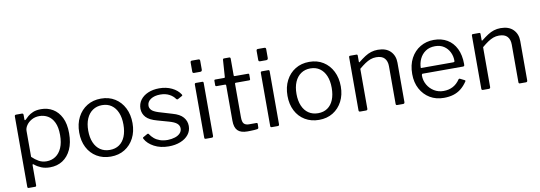

<svg xmlns="http://www.w3.org/2000/svg" viewBox="-65 -1186 5050 1794"><g transform="rotate(-10 2460.5 -288.5)"><path d="M146 -530Q160 -530 160 -515V-473Q160 -465 163.5 -464.5Q167 -464 173 -469Q184 -481 203 -497.5Q222 -514 252.5 -527Q283 -540 330 -540Q391 -540 440.5 -510.5Q490 -481 519.5 -422Q549 -363 549 -273Q549 -183 520 -120Q491 -57 439.5 -23.5Q388 10 319 10Q273 10 237.5 -4.5Q202 -19 177 -40Q168 -48 164.5 -46.5Q161 -45 161 -34V152Q161 165 150 165H88Q77 165 77 152V-514Q77 -523 80.5 -526.5Q84 -530 93 -530H146ZM161 -117Q192 -87 224.5 -69Q257 -51 297 -51Q345 -51 382.5 -76Q420 -101 441.5 -150Q463 -199 463 -272Q463 -345 441 -391Q419 -437 382.5 -458Q346 -479 302 -479Q261 -479 229 -461Q197 -443 179 -416.5Q161 -390 161 -364V-117Z M896 10Q821 10 763.5 -24.5Q706 -59 674.5 -120.5Q643 -182 643 -262Q643 -345 675.5 -407.5Q708 -470 765 -505Q822 -540 897 -540Q973 -540 1029.5 -504.5Q1086 -469 1117.5 -406.5Q1149 -344 1149 -263Q1149 -183 1117 -121.5Q1085 -60 1028.5 -25Q972 10 896 10ZM898 -53Q950 -53 987 -78.5Q1024 -104 1043.5 -151.5Q1063 -199 1063 -265Q1063 -331 1043 -378.5Q1023 -426 986 -452Q949 -478 897 -478Q846 -478 808 -452Q770 -426 749.5 -378.5Q729 -331 729 -265Q729 -200 749.5 -152Q770 -104 808 -78.5Q846 -53 898 -53Z M1591 -413Q1571 -443 1535 -462Q1499 -481 1449 -481Q1395 -481 1359.5 -458Q1324 -435 1324 -396Q1324 -375 1340 -356.5Q1356 -338 1405 -322L1532 -284Q1601 -265 1631.5 -229Q1662 -193 1662 -146Q1662 -99 1634 -64Q1606 -29 1557 -9.5Q1508 10 1446 10Q1367 10 1308 -21.5Q1249 -53 1224 -100Q1221 -105 1221 -109Q1221 -113 1226 -116L1265 -138Q1270 -141 1274 -140.5Q1278 -140 1280 -137Q1297 -111 1319.5 -92Q1342 -73 1373.5 -62Q1405 -51 1447 -51Q1485 -52 1516 -62Q1547 -72 1565 -91.5Q1583 -111 1583 -137Q1583 -164 1561 -183.5Q1539 -203 1485 -218L1382 -247Q1307 -267 1276.5 -301Q1246 -335 1245 -381Q1245 -429 1271 -464.5Q1297 -500 1343.5 -520Q1390 -540 1450 -540Q1517 -540 1569.5 -514.5Q1622 -489 1649 -447Q1652 -443 1652 -439.5Q1652 -436 1648 -433L1606 -410Q1602 -408 1598.5 -408.5Q1595 -409 1591 -413Z M1869 -17Q1869 -7 1865.5 -3.5Q1862 0 1851 0H1800Q1791 0 1788 -3Q1785 -6 1785 -14V-516Q1785 -530 1797 -530H1858Q1869 -530 1869 -517ZM1873 -644Q1873 -625 1855 -625H1797Q1788 -625 1785 -629.5Q1782 -634 1782 -642V-726Q1782 -742 1796 -742H1859Q1873 -742 1873 -727Z M2164 -467Q2156 -467 2156 -459V-142Q2156 -95 2172 -79Q2188 -63 2220 -63H2289Q2294 -63 2297 -60.5Q2300 -58 2300 -52L2299 -18Q2299 -8 2287 -5Q2277 -3 2258.5 -2Q2240 -1 2222.5 -0.5Q2205 0 2193 0Q2130 0 2101 -29.5Q2072 -59 2072 -123V-457Q2072 -467 2062 -467H1982Q1971 -467 1971 -478V-520Q1971 -530 1981 -530H2066Q2073 -530 2073 -538L2084 -697Q2085 -710 2095 -710H2145Q2157 -710 2157 -696V-538Q2157 -530 2165 -530H2291Q2302 -530 2302 -521V-478Q2302 -467 2291 -467Z M2495 -17Q2495 -7 2491.5 -3.5Q2488 0 2477 0H2426Q2417 0 2414 -3Q2411 -6 2411 -14V-516Q2411 -530 2423 -530H2484Q2495 -530 2495 -517ZM2499 -644Q2499 -625 2481 -625H2423Q2414 -625 2411 -629.5Q2408 -634 2408 -642V-726Q2408 -742 2422 -742H2485Q2499 -742 2499 -727Z M2872 10Q2797 10 2739.5 -24.5Q2682 -59 2650.5 -120.5Q2619 -182 2619 -262Q2619 -345 2651.5 -407.5Q2684 -470 2741 -505Q2798 -540 2873 -540Q2949 -540 3005.5 -504.5Q3062 -469 3093.5 -406.5Q3125 -344 3125 -263Q3125 -183 3093 -121.5Q3061 -60 3004.5 -25Q2948 10 2872 10ZM2874 -53Q2926 -53 2963 -78.5Q3000 -104 3019.5 -151.5Q3039 -199 3039 -265Q3039 -331 3019 -378.5Q2999 -426 2962 -452Q2925 -478 2873 -478Q2822 -478 2784 -452Q2746 -426 2725.5 -378.5Q2705 -331 2705 -265Q2705 -200 2725.5 -152Q2746 -104 2784 -78.5Q2822 -53 2874 -53Z M3263 0Q3249 0 3249 -13V-517Q3249 -530 3260 -530H3320Q3331 -530 3331 -519V-461Q3331 -456 3333 -455Q3335 -454 3340 -458Q3373 -484 3401.5 -502.5Q3430 -521 3460 -530.5Q3490 -540 3524 -540Q3602 -540 3643.5 -498Q3685 -456 3685 -389V-16Q3685 0 3670 0H3614Q3607 0 3604 -3.5Q3601 -7 3601 -13V-370Q3601 -419 3576 -446.5Q3551 -474 3497 -474Q3468 -474 3442.5 -464.5Q3417 -455 3391 -437.5Q3365 -420 3333 -393V-15Q3333 0 3318 0H3263Z M3889 -232Q3889 -183 3912.5 -142.5Q3936 -102 3975.5 -78Q4015 -54 4064 -54Q4114 -54 4153 -74.5Q4192 -95 4220 -137Q4224 -141 4226.5 -141.5Q4229 -142 4234 -140L4276 -119Q4285 -114 4278 -105Q4251 -65 4218.5 -39.5Q4186 -14 4146 -2Q4106 10 4056 10Q3982 10 3925 -24Q3868 -58 3835 -119Q3802 -180 3802 -260Q3802 -347 3835.5 -409.5Q3869 -472 3926.5 -506Q3984 -540 4055 -540Q4128 -540 4182 -508Q4236 -476 4266 -415Q4296 -354 4296 -268Q4296 -261 4294.5 -254Q4293 -247 4281 -247H3898Q3894 -247 3891.5 -242.5Q3889 -238 3889 -232ZM4195 -302Q4206 -302 4209 -304.5Q4212 -307 4212 -316Q4212 -359 4193.5 -396.5Q4175 -434 4140.5 -457Q4106 -480 4057 -480Q4003 -480 3966 -454.5Q3929 -429 3910 -388Q3891 -347 3891 -302Z M4428 0Q4414 0 4414 -13V-517Q4414 -530 4425 -530H4485Q4496 -530 4496 -519V-461Q4496 -456 4498 -455Q4500 -454 4505 -458Q4538 -484 4566.5 -502.5Q4595 -521 4625 -530.5Q4655 -540 4689 -540Q4767 -540 4808.5 -498Q4850 -456 4850 -389V-16Q4850 0 4835 0H4779Q4772 0 4769 -3.5Q4766 -7 4766 -13V-370Q4766 -419 4741 -446.5Q4716 -474 4662 -474Q4633 -474 4607.5 -464.5Q4582 -455 4556 -437.5Q4530 -420 4498 -393V-15Q4498 0 4483 0H4428Z"/></g></svg>

Font: Libre Franklin Thin
Style: Regular
Weight: 400
Version: Version 3.000